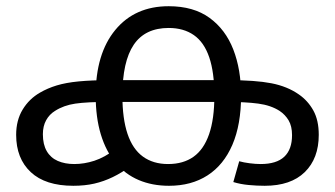

<svg xmlns="http://www.w3.org/2000/svg" viewBox="-20 -586 1078 618"><path d="M216 12Q126 12 79 -32Q32 -76 32 -152Q32 -199 53 -233.5Q74 -268 109 -288Q133 -302 162.5 -311Q192 -320 233.5 -324Q275 -328 333 -328H716Q802 -328 853.5 -318Q905 -308 942 -282Q971 -262 988.5 -230.5Q1006 -199 1006 -152Q1006 -76 961 -32Q916 12 832 12Q807 12 780.5 9.5Q754 7 731 0L750 -67Q764 -63 783.5 -60.5Q803 -58 819 -58Q870 -58 895 -81.5Q920 -105 920 -151Q920 -180 909 -198.5Q898 -217 880 -229Q852 -247 811.5 -252.5Q771 -258 708 -258H331Q260 -258 222.5 -252.5Q185 -247 157 -229Q139 -218 128.5 -199Q118 -180 118 -154Q118 -121 130.5 -99.5Q143 -78 166 -68Q189 -58 219 -58Q251 -58 283.5 -68.5Q316 -79 352 -106L402 -52Q372 -30 343 -16Q314 -2 283.5 5Q253 12 216 12ZM523 -566Q603 -566 654.5 -528.5Q706 -491 731 -426.5Q756 -362 756 -279Q756 -185 728 -120Q700 -55 648 -21.5Q596 12 524 12Q470 12 426.5 -6.5Q383 -25 352 -62Q321 -99 304.5 -153.5Q288 -208 288 -279Q288 -413 351 -489.5Q414 -566 523 -566ZM523 -496Q447 -496 410.5 -442Q374 -388 374 -278Q374 -204 390.5 -155Q407 -106 440 -82Q473 -58 521 -58Q570 -58 603 -81.5Q636 -105 653 -154Q670 -203 670 -278Q670 -353 653.5 -401.5Q637 -450 604 -473Q571 -496 523 -496Z"/></svg>

Font: hexlmalayalam05
Style: Book
Weight: 400
Designer: Jelle Bosma - Monotype Design Team
Foundry: Monotype Imaging Inc.
Version: Version 2.003